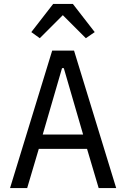

<svg xmlns="http://www.w3.org/2000/svg" viewBox="-20 -955 640 975"><path d="M350 -935 461 -792 416 -761 299 -878 182 -761 139 -792 250 -935ZM481 0 422 -199H177L118 0H31L245 -698H356L570 0ZM304 -609H295L197 -272H402Z"/></svg>

Font: PlemolJP35 Console
Style: Regular
Weight: 400
Version: v2.0.3; ttfautohint (v1.8.4.7-5d5b-dirty) -l 6 -r 45 -G 200 